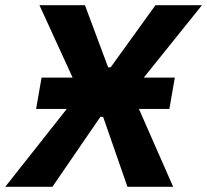

<svg xmlns="http://www.w3.org/2000/svg" viewBox="-56 -720 798 740"><path d="M104.2 -421H617.8L596.8 -300.2H83.2ZM248.2 -359.4 249.2 -365.6 96 -700H271.4L360.8 -460.4H370.4L543.2 -700H722.4L454 -366L453 -360.4L611.4 0H435.2L341.4 -269.8H331L146 0H-35.8Z"/></svg>

Font: Fixel Italic Variable Display Thin
Style: Italic
Weight: 100
Italic angle: -10°
Designer: AlfaBravo + MacPaw
Foundry: Kyrylo Tkachov, Marchela Mozhyna, Serhii Makarenko, Maria Weinstein, Zakhar Kryvoshyya
Version: Version 1.210;Glyphs 3.2 (3217)